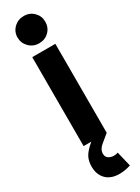

<svg xmlns="http://www.w3.org/2000/svg" viewBox="-247 -740 708 972"><g transform="rotate(-30 107.5 -254.5)"><path d="M106 -563Q72 -563 48.5 -586.5Q25 -610 25 -643Q25 -676 48.5 -699Q72 -722 106 -722Q141 -722 164 -699Q187 -676 187 -643Q187 -609 164 -586Q141 -563 106 -563ZM40 0V-520H175V0L130 37Q105 57 105 83Q105 101 118 110Q131 119 150 119Q161 119 173 115L194 202Q160 213 128 213Q78 213 50.5 185Q23 157 23 110Q23 77 36.5 53Q50 29 85 0Z"/></g></svg>

Font: Cal Sans
Style: Regular
Weight: 400
Designer: Designer Mark Davis DBA MarkFonts
Foundry: Designer Mark Davis DBA MarkFonts
Version: Version 1.000